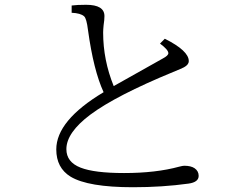

<svg xmlns="http://www.w3.org/2000/svg" viewBox="-20 -788 1040 798"><path d="M410.6 -404.8Q368.7 -495.6 345.7 -663.1Q339.8 -711.4 329.6 -720.2Q314.9 -733.4 277.8 -734.9V-765.1Q299.8 -768.1 337.9 -768.1Q414.1 -768.1 414.1 -721.2Q414.1 -705.6 410.6 -683.1Q408.7 -663.6 408.7 -652.8Q408.7 -538.1 452.6 -430.2Q522.5 -470.2 656.7 -544.9Q679.7 -557.1 679.7 -566.9Q679.7 -581.1 645 -606.9L665 -627Q764.6 -577.1 764.6 -534.2Q764.6 -519 744.6 -508.3Q736.8 -503.9 699.7 -488.8Q462.4 -391.1 355.5 -311.5Q255.9 -236.8 255.9 -168Q255.9 -114.3 314.9 -91.3Q372.1 -68.8 495.6 -68.8Q627.9 -68.8 724.6 -95.2Q739.3 -99.1 745.6 -99.1Q773.4 -99.1 788.6 -88.9Q805.7 -77.1 805.7 -57.1Q805.7 -30.8 763.7 -24.9Q654.8 -9.8 532.7 -9.8Q346.2 -9.8 273.4 -53.7Q213.9 -90.3 213.9 -167Q213.9 -287.1 410.6 -404.8Z"/></svg>

Font: I.Ming
Style: Regular
Weight: 400
Designer: Ichiten Fonts Project
Version: Version 6.11; Dec 27, 2019